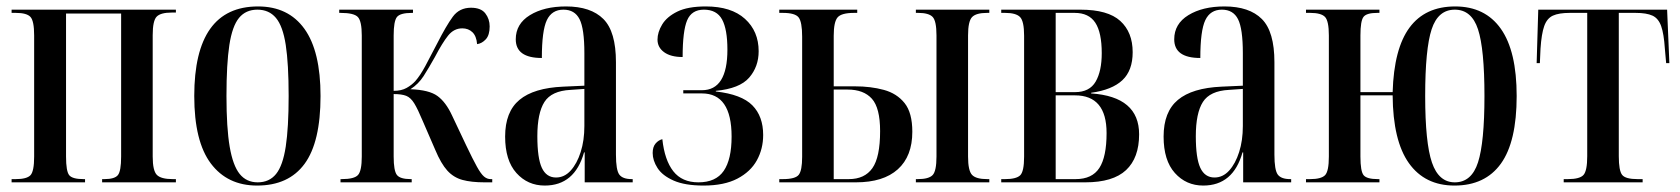

<svg xmlns="http://www.w3.org/2000/svg" viewBox="-20 -566 5214 596"><path d="M16 0V-10H29Q63 -10 74.5 -22Q86 -34 86 -80V-456Q86 -501 74.5 -513.5Q63 -526 29 -526H16V-536H526V-527H513Q479 -527 466.5 -514.5Q454 -502 454 -457V-80Q454 -36 467 -23Q480 -10 516 -10H526V0H297V-10H304Q336 -10 346 -22.5Q356 -35 356 -80V-524H185V-80Q185 -34 195 -22Q205 -10 239 -10H244V0Z M778 10Q686 10 634.5 -58.5Q583 -127 583 -268Q583 -546 781 -546Q875 -546 925 -476.5Q975 -407 975 -268Q975 -125 925.5 -57.5Q876 10 778 10ZM780 0Q816 0 837 -26Q858 -52 867 -111Q876 -170 876 -268Q876 -368 867 -426.5Q858 -485 836.5 -510.5Q815 -536 779 -536Q743 -536 722 -510.5Q701 -485 692 -426.5Q683 -368 683 -268Q683 -169 693 -110.5Q703 -52 724 -26Q745 0 780 0Z M1037 0V-10H1041Q1080 -10 1091.5 -23Q1103 -36 1103 -80V-456Q1103 -500 1091 -513Q1079 -526 1037 -526H1033V-536H1262V-526H1259Q1222 -526 1212 -513Q1202 -500 1202 -456V-284Q1226 -284 1242 -293Q1258 -302 1269 -314Q1284 -331 1300 -360.5Q1316 -390 1337 -431Q1365 -486 1385.5 -514Q1406 -542 1442 -542Q1473 -542 1486.5 -524.5Q1500 -507 1500 -484Q1500 -457 1488 -444Q1476 -431 1461 -429Q1459 -454 1446.5 -466Q1434 -478 1415 -478Q1389 -478 1371 -455.5Q1353 -433 1330 -389Q1311 -355 1295 -330Q1279 -305 1254 -289Q1312 -287 1338 -268Q1364 -249 1383 -208L1427 -115Q1448 -71 1460.5 -48.5Q1473 -26 1482.5 -18Q1492 -10 1503 -10H1508V0H1484Q1443 0 1415.5 -7.5Q1388 -15 1368.5 -36.5Q1349 -58 1331 -101L1292 -191Q1277 -227 1266 -245Q1255 -263 1241 -268.5Q1227 -274 1202 -274V-80Q1202 -36 1212 -23Q1222 -10 1255 -10H1258V0Z M1671 10Q1618 10 1583 -29Q1548 -68 1548 -142Q1548 -219 1592.5 -256Q1637 -293 1728 -297L1794 -300V-401Q1794 -477 1779 -506.5Q1764 -536 1729 -536Q1693 -536 1677.5 -503.5Q1662 -471 1662 -386Q1581 -386 1581 -444Q1581 -492 1625 -519Q1669 -546 1737 -546Q1814 -546 1853 -507Q1892 -468 1892 -373V-86Q1892 -38 1902.5 -24Q1913 -10 1941 -10H1944V0H1795V-93H1793Q1764 10 1671 10ZM1706 -15Q1732 -15 1751.5 -36.5Q1771 -58 1782.5 -94Q1794 -130 1794 -175V-290L1751 -287Q1692 -284 1670 -249.5Q1648 -215 1648 -143Q1648 -75 1662 -45Q1676 -15 1706 -15Z M2164 10Q2106 10 2071 -5.5Q2036 -21 2021 -44.5Q2006 -68 2006 -91Q2006 -110 2015 -120.5Q2024 -131 2036 -134Q2043 -69 2070 -34.5Q2097 0 2148 0Q2202 0 2226.5 -35.5Q2251 -71 2251 -142Q2251 -276 2159 -276H2101V-286H2159Q2238 -286 2238 -412Q2238 -475 2221.5 -505.5Q2205 -536 2165 -536Q2127 -536 2113 -503Q2099 -470 2099 -389Q2062 -389 2041.5 -404Q2021 -419 2021 -443Q2021 -466 2035.5 -490Q2050 -514 2082.5 -530Q2115 -546 2171 -546Q2250 -546 2292.5 -507.5Q2335 -469 2335 -407Q2335 -359 2305.5 -325Q2276 -291 2202 -284V-282Q2282 -273 2315.5 -239Q2349 -205 2349 -147Q2349 -104 2329.5 -68.5Q2310 -33 2269 -11.5Q2228 10 2164 10Z M2399 0V-10H2410Q2449 -10 2459.5 -23.5Q2470 -37 2470 -79V-452Q2470 -498 2459 -512Q2448 -526 2410 -526H2399V-536H2641V-526H2631Q2592 -526 2580 -512Q2568 -498 2568 -455V-298H2634Q2683 -298 2723.5 -287Q2764 -276 2788 -246Q2812 -216 2812 -157Q2812 -81 2767 -40.5Q2722 0 2637 0ZM2823 0V-10H2829Q2863 -10 2875 -22.5Q2887 -35 2887 -80V-456Q2887 -501 2875 -513.5Q2863 -526 2830 -526H2823V-536H3051V-526H3044Q3010 -526 2997.5 -513Q2985 -500 2985 -456V-80Q2985 -36 2997.5 -23Q3010 -10 3044 -10H3051V0ZM2615 -10Q2664 -10 2688 -44Q2712 -78 2712 -159Q2712 -231 2686.5 -259.5Q2661 -288 2611 -288H2568V-10Z M3088 0V-10H3100Q3134 -10 3146.5 -21.5Q3159 -33 3159 -80V-455Q3159 -500 3146.5 -513Q3134 -526 3100 -526H3088V-536H3334Q3419 -536 3457.5 -501Q3496 -466 3496 -404Q3496 -347 3464 -317Q3432 -287 3367 -278V-276Q3516 -266 3516 -149Q3516 -76 3475.5 -38Q3435 0 3349 0ZM3317 -280Q3362 -280 3381 -312.5Q3400 -345 3400 -401Q3400 -465 3380 -495.5Q3360 -526 3316 -526H3257V-280ZM3319 -10Q3370 -10 3392.5 -44.5Q3415 -79 3415 -153Q3415 -270 3317 -270H3257V-10Z M3715 10Q3662 10 3627 -29Q3592 -68 3592 -142Q3592 -219 3636.5 -256Q3681 -293 3772 -297L3838 -300V-401Q3838 -477 3823 -506.5Q3808 -536 3773 -536Q3737 -536 3721.5 -503.5Q3706 -471 3706 -386Q3625 -386 3625 -444Q3625 -492 3669 -519Q3713 -546 3781 -546Q3858 -546 3897 -507Q3936 -468 3936 -373V-86Q3936 -38 3946.5 -24Q3957 -10 3985 -10H3988V0H3839V-93H3837Q3808 10 3715 10ZM3750 -15Q3776 -15 3795.5 -36.5Q3815 -58 3826.5 -94Q3838 -130 3838 -175V-290L3795 -287Q3736 -284 3714 -249.5Q3692 -215 3692 -143Q3692 -75 3706 -45Q3720 -15 3750 -15Z M4495 10Q4403 10 4353.5 -59.5Q4304 -129 4303 -270H4203V-80Q4203 -34 4213 -22Q4223 -10 4257 -10H4262V0H4034V-10H4047Q4081 -10 4093 -22Q4105 -34 4105 -80V-456Q4105 -501 4093 -513.5Q4081 -526 4047 -526H4034V-536H4262V-526H4255Q4222 -526 4212.5 -513.5Q4203 -501 4203 -456V-280H4303Q4307 -415 4355.5 -480.5Q4404 -546 4497 -546Q4590 -546 4639 -476.5Q4688 -407 4688 -268Q4688 -126 4639 -58Q4590 10 4495 10ZM4496 0Q4548 0 4568 -62Q4588 -124 4588 -268Q4588 -414 4568 -475Q4548 -536 4496 -536Q4444 -536 4424 -475Q4404 -414 4404 -268Q4404 -123 4425 -61.5Q4446 0 4496 0Z M4834 0V-10H4847Q4884 -10 4895.5 -23Q4907 -36 4907 -81V-526H4853Q4819 -526 4800.5 -517.5Q4782 -509 4773.5 -485Q4765 -461 4762 -415L4760 -370H4750L4755 -536H5155L5162 -370H5152L5148 -415Q5145 -461 5136.5 -485Q5128 -509 5109.5 -517.5Q5091 -526 5057 -526H5005V-81Q5005 -36 5015.5 -23Q5026 -10 5063 -10H5079V0Z"/></svg>

Font: Noto Serif Display ExtraCondensed Medium
Style: Regular
Weight: 500
Width: 2
Designer: Monotype Design Team
Foundry: Monotype Imaging Inc.
Version: Version 2.009